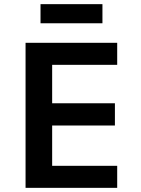

<svg xmlns="http://www.w3.org/2000/svg" viewBox="-20 -904 680 924"><path d="M103 0V-698H544V-592H231V-407H533V-300H231V-106H544V0ZM175 -884H473V-792H175Z"/></svg>

Font: Writer SemiBold
Style: Regular
Weight: 600
Monospace: yes
Designer: Mike Abbink, Paul van der Laan, Pieter van Rosmalen
Foundry: Bold Monday
Version: Version 2.001 2020